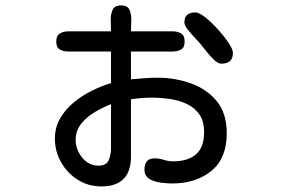

<svg xmlns="http://www.w3.org/2000/svg" viewBox="-20 -625 1040 695"><path d="M346.7 49.8Q299.8 49.8 261.7 25.9Q223.6 2 201.2 -37.6Q178.7 -77.1 178.7 -123Q178.7 -163.1 197.3 -195.8Q215.8 -228.5 246.6 -253.9Q277.3 -279.3 313 -296.9Q348.6 -314.5 381.8 -324.2V-438.5H228.5Q210 -438.5 196.8 -445.8Q183.6 -453.1 183.6 -474.6Q183.6 -496.1 196.8 -503.9Q210 -511.7 228.5 -511.7H381.8Q381.8 -527.3 380.9 -549.3Q379.9 -571.3 387.2 -588.4Q394.5 -605.5 418 -605.5Q442.4 -605.5 449.2 -588.4Q456.1 -571.3 455.1 -549.3Q454.1 -527.3 454.1 -511.7H603.5Q623 -511.7 635.7 -503.9Q648.4 -496.1 648.4 -474.6Q648.4 -453.1 635.7 -445.8Q623 -438.5 603.5 -438.5H454.1V-337.9Q477.5 -339.8 502 -341.8Q526.4 -343.8 549.8 -343.8Q613.3 -343.8 670.9 -323.2Q728.5 -302.7 764.6 -258.8Q800.8 -214.8 800.8 -142.6Q800.8 -51.8 745.1 -6.3Q689.5 39.1 602.5 39.1Q585.9 39.1 562 36.1Q538.1 33.2 520.5 22.5Q502.9 11.7 502.9 -11.7Q502.9 -30.3 511.7 -41Q520.5 -51.8 539.1 -51.8Q555.7 -51.8 572.8 -46.4Q589.8 -41 606.4 -41Q660.2 -41 689.5 -66.4Q718.8 -91.8 718.8 -146.5Q718.8 -186.5 701.7 -210.9Q684.6 -235.4 656.7 -248.5Q628.9 -261.7 595.7 -266.6Q562.5 -271.5 530.3 -271.5Q492.2 -271.5 454.1 -265.6V-58.6Q454.1 49.8 346.7 49.8ZM781.2 -394.5Q769.5 -394.5 754.9 -408.2Q740.2 -421.9 727.5 -438.5Q714.8 -455.1 708 -462.9Q702.1 -470.7 687.5 -485.8Q672.9 -501 660.2 -517.1Q647.5 -533.2 647.5 -543.9Q647.5 -563.5 658.2 -571.8Q668.9 -580.1 687.5 -580.1Q700.2 -580.1 722.7 -562.5Q745.1 -544.9 768.1 -519.5Q791 -494.1 807.1 -470.2Q823.2 -446.3 823.2 -433.6Q823.2 -394.5 781.2 -394.5ZM336.9 -25.4Q365.2 -25.4 373.5 -45.4Q381.8 -65.4 381.8 -88.9V-248Q354.5 -237.3 324.7 -220.2Q294.9 -203.1 274.4 -177.7Q253.9 -152.3 253.9 -118.2Q253.9 -84 277.3 -54.7Q300.8 -25.4 336.9 -25.4Z"/></svg>

Font: Kosugi Maru
Style: Regular
Weight: 400
Designer: MOTOYA
Version: Version 4.002